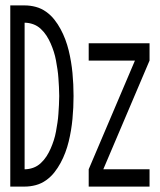

<svg xmlns="http://www.w3.org/2000/svg" viewBox="-20 -690 590 710"><path d="M18 0V-670H71Q92 -670 112.5 -664.5Q133 -659 150.5 -646.5Q168 -634 181 -617.5Q194 -601 204 -582.5Q214 -564 221.5 -544Q229 -524 234 -503.5Q239 -483 242.5 -462Q246 -441 248 -420Q250 -399 251 -377.5Q252 -356 252 -335Q252 -314 251 -292.5Q250 -271 248 -250Q246 -229 242.5 -208Q239 -187 234 -166.5Q229 -146 221.5 -126Q214 -106 204 -87.5Q194 -69 181 -52.5Q168 -36 150.5 -23.5Q133 -11 112.5 -5.5Q92 0 71 0ZM71 -64Q87 -64 102.5 -69.5Q118 -75 130.5 -86.5Q143 -98 152 -112Q161 -126 167.5 -141Q174 -156 179 -171.5Q184 -187 187 -203.5Q190 -220 192.5 -236.5Q195 -253 196 -269Q197 -285 198 -301.5Q199 -318 199 -335Q199 -352 198 -368.5Q197 -385 196 -401Q195 -417 192.5 -433.5Q190 -450 187 -466.5Q184 -483 179 -498.5Q174 -514 167.5 -529Q161 -544 152 -558Q143 -572 130.5 -583.5Q118 -595 102.5 -600.5Q87 -606 71 -606ZM308 0V-64L479 -466H308V-530H533V-466L362 -64H533V0Z"/></svg>

Font: Lode Term
Style: Regular
Weight: 400
Monospace: yes
Designer: Belleve Invis
Foundry: Belleve Invis
Version: Version 29.2.0